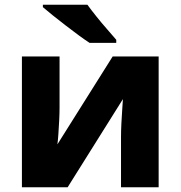

<svg xmlns="http://www.w3.org/2000/svg" viewBox="-20 -786 758 806"><path d="M230 -334Q230 -311 228.5 -280.5Q227 -250 225 -222Q223 -194 221 -180L453 -549H646V0H488V-210Q488 -236 489.5 -266.5Q491 -297 493 -324.5Q495 -352 496 -370L264 0H72V-549H230ZM347 -766Q363 -744 385 -716.5Q407 -689 429.5 -663.5Q452 -638 468 -619V-606H356Q336 -619 309.5 -638.5Q283 -658 254.5 -680Q226 -702 201 -722Q176 -742 160 -756V-766Z"/></svg>

Font: Noto Sans ExtraBold
Style: Regular
Weight: 800
Designer: Monotype Design Team
Foundry: Monotype Imaging Inc.
Version: Version 2.007